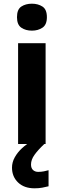

<svg xmlns="http://www.w3.org/2000/svg" viewBox="-20 -780 345 1040"><path d="M227 -546V0H78V-546ZM153 -760Q186 -760 210 -744.5Q234 -729 234 -687Q234 -646 210 -630Q186 -614 153 -614Q119 -614 95.5 -630Q72 -646 72 -687Q72 -729 95.5 -744.5Q119 -760 153 -760ZM148 111Q148 131 159 141Q170 151 187 151Q203 151 218 148Q233 145 243 142V229Q227 233 209 236.5Q191 240 167 240Q111 240 78 208.5Q45 177 45 128Q45 99 60 72Q75 45 99.5 22.5Q124 0 155 -17L220 0Q186 32 167 58.5Q148 85 148 111Z"/></svg>

Font: Noto Sans Sora Sompeng
Style: Bold
Weight: 700
Designer: Monotype Design Team. David Williams.
Foundry: Monotype Imaging Inc.
Version: Version 2.101